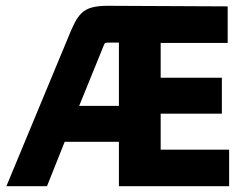

<svg xmlns="http://www.w3.org/2000/svg" viewBox="-20 -642 838 662"><path d="M142 0 203 -153H390V0H770V-126H534V-250H745V-374H534V-494H765V-620L352 -622C262 -622 248 -594 213 -508L2 0ZM336 -481C340 -491 340 -495 350 -495H390V-277H253Z"/></svg>

Font: Gemini
Style: Regular
Weight: 700
Designer: Pushpananda Ekanayake, Sol Matas, Kosala Senevirathne
Foundry: Mooniak
Version: Version 1.000;PS 1.0;hotconv 1.0.86;makeotf.lib2.5.63406